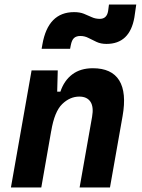

<svg xmlns="http://www.w3.org/2000/svg" viewBox="-20 -829 626 849"><path d="M28.3 0 119.6 -517.6H235.4L232.9 -423.8H247.1Q263.7 -473.1 299.8 -500.2Q335.9 -527.3 390.6 -527.3Q473.6 -527.3 507.1 -473.6Q540.5 -419.9 522 -315.4L466.3 0H332L387.2 -312.5Q395 -356.4 379.9 -379.2Q364.7 -401.9 330.6 -401.9Q289.1 -401.9 254.9 -368.7Q220.7 -335.4 206.5 -249.5V-250.5L162.6 0ZM164.1 -613.3 167.5 -632.8Q192.4 -775.4 307.6 -775.4Q333 -775.4 351.1 -768.1Q369.1 -760.7 385.5 -753.2Q401.9 -745.6 421.4 -745.6Q452.1 -745.6 458 -779.8L461.9 -809.1H582.5L574.2 -752Q553.7 -634.8 450.7 -634.8Q425.8 -634.8 407 -643.6Q388.2 -652.3 371.3 -661.1Q354.5 -669.9 335.4 -669.9Q317.4 -669.9 307.4 -660.9Q297.4 -651.9 293 -628.9L290 -613.3Z"/></svg>

Font: Cascadia Mono
Style: Bold Italic
Weight: 700
Italic angle: -10°
Monospace: yes
Designer: Aaron Bell
Foundry: Saja Typeworks
Version: Version 2404.023; ttfautohint (v1.8.4)